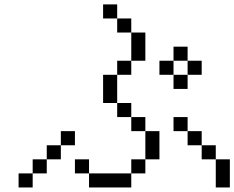

<svg xmlns="http://www.w3.org/2000/svg" viewBox="-20 -832 1040 852"><path d="M312.5 -187.5V-250H250V-187.5H187.5V-125H125V-62.5H62.5V0H125V-62.5H187.5V-125H250V-187.5ZM875 -500V-562.5H812.5V-500H750V-437.5H812.5V-500ZM375 -62.5V0H562.5V-62.5ZM375 -62.5V-125H312.5V-62.5ZM562.5 -62.5H625V-125H562.5ZM937.5 -125Q937.5 -125 937.5 0H1000Q1000 0 1000 -125ZM625 -125H687.5Q687.5 -125 687.5 -250H625Q625 -250 625 -125ZM937.5 -125V-187.5H875V-125ZM875 -187.5V-250H812.5V-187.5ZM625 -250V-312.5H562.5V-250ZM812.5 -250V-312.5H750V-250ZM562.5 -312.5V-375H500V-312.5ZM500 -375Q500 -375 500 -500H437.5Q437.5 -500 437.5 -375ZM500 -500H562.5V-562.5H500ZM750 -500V-562.5H687.5V-500ZM562.5 -562.5H625Q625 -562.5 625 -687.5H562.5Q562.5 -687.5 562.5 -562.5ZM750 -562.5H812.5V-625H750ZM562.5 -687.5V-750H500V-687.5ZM500 -750V-812.5H437.5V-750Z"/></svg>

Font: CalcUnifontExMono
Style: Regular
Weight: 500
Version: Version 15.0.06